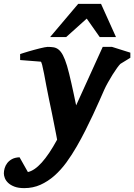

<svg xmlns="http://www.w3.org/2000/svg" viewBox="-101 -742 693 991"><path d="M520 -412.1Q514.2 -406.2 502.9 -390.9Q491.7 -375.5 479.7 -356.2Q467.8 -336.9 456.3 -316.4Q444.8 -295.9 438 -280.8Q427.2 -256.8 412.4 -222.9Q397.5 -189 379.2 -149.9Q360.8 -110.8 339.6 -68.6Q318.4 -26.4 294.9 14.2Q270 57.6 241.5 96.7Q212.9 135.7 179.7 165Q146.5 194.3 107.9 211.7Q69.3 229 23.9 229Q-6.3 229 -26.6 221.2Q-46.9 213.4 -59.1 201.7Q-71.3 189.9 -76.2 176.8Q-81.1 163.6 -81.1 152.8Q-81.1 140.6 -77.1 126.5Q-73.2 112.3 -63.7 99.9Q-54.2 87.4 -38.8 79.1Q-23.4 70.8 0 69.8L43 146Q110.8 131.3 193.8 -21Q192.9 -26.9 189 -46.9Q185.1 -66.9 179.4 -95.7Q173.8 -124.5 166.7 -159.4Q159.7 -194.3 151.9 -230Q144.5 -264.2 138.2 -298.8Q131.8 -333.5 126.5 -361.3Q121.1 -389.2 116.7 -406.5Q112.3 -423.8 108.9 -423.8L2.9 -432.1V-462.9Q8.8 -464.8 20 -468.5Q31.2 -472.2 45.4 -476.3Q59.6 -480.5 74.7 -484.6Q89.8 -488.8 103.8 -492.2Q117.7 -495.6 128.7 -497.8Q139.6 -500 145 -500Q161.6 -500 175.5 -497.8Q189.5 -495.6 201.4 -486.1Q213.4 -476.6 223.9 -456.8Q234.4 -437 245.1 -401.9Q250 -384.8 255.9 -361.6Q261.7 -338.4 267.6 -311.8Q273.4 -285.2 279.8 -256.3Q286.1 -227.5 292 -198.2L429.2 -500H477.1L571.8 -470.2V-443.8ZM413.6 -550.8 346.7 -646 240.7 -550.8H157.7L302.7 -722.2H420.4L497.6 -550.8Z"/></svg>

Font: Charis SIL Eur
Style: Bold Italic
Weight: 700
Italic angle: -11°
Foundry: SIL International
Version: Version 5.000